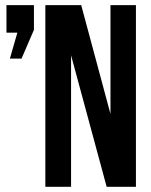

<svg xmlns="http://www.w3.org/2000/svg" viewBox="-20 -720 583 740"><path d="M391.1 0 253.9 -506.8V0H154.8V-700.2H293L405.8 -280.8V-700.2H503.9V0ZM46.9 -594.2H4.9V-700.2H110.8V-605L63 -494.1H18.1Z"/></svg>

Font: VL Bebas Neue Bold
Style: Regular
Weight: 700
Designer: Ryoichi Tsunekawa
Foundry: Ryoichi Tsunekawa
Version: Version 1.300